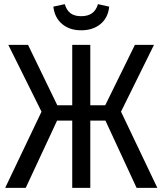

<svg xmlns="http://www.w3.org/2000/svg" viewBox="-20 -905 783 925"><path d="M563 -367 738 0H638L488 -324H415V0H328V-324H255L104 0H5L180 -367L20 -689H115L256 -398H328V-689H415V-398H487L630 -689H722ZM237 -873 292 -885Q301 -855 320 -841Q339 -827 371 -827Q403 -827 423 -841Q443 -855 452 -885L506 -873Q501 -820 464.5 -789.5Q428 -759 371 -759Q315 -759 279 -789.5Q243 -820 237 -873Z"/></svg>

Font: Fira Sans Condensed
Style: Regular
Weight: 400
Width: 3
Designer: bBox Type GmbH & Carrois Corporate GbR & Edenspiekermann AG
Foundry: bBox Type GmbH & Carrois Corporate GbR & Edenspiekermann AG
Version: Version 4.301